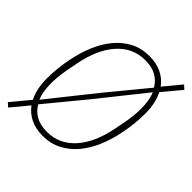

<svg xmlns="http://www.w3.org/2000/svg" viewBox="-210 -874 1050 1050"><g transform="rotate(45 315.5 -349.0)"><path d="M112 -117 321 -379 507 -605Q487 -640 452.5 -659Q418 -678 367 -678Q273 -678 207.5 -606Q142 -534 116 -402L102 -329Q97 -300 94.5 -274Q92 -248 92 -228Q92 -199 96 -170Q100 -141 110 -117ZM264 -20Q358 -20 423.5 -92Q489 -164 515 -296L529 -369Q534 -398 536.5 -424Q539 -450 539 -470Q539 -499 535 -528Q531 -557 521 -581H519L310 -319L124 -93Q144 -58 178.5 -39Q213 -20 264 -20ZM263 12Q209 12 168.5 -7.5Q128 -27 102 -63L20 36L-2 16L86 -90Q57 -146 57 -227Q57 -266 61.5 -308.5Q66 -351 74 -389Q87 -455 111.5 -513Q136 -571 172.5 -615Q209 -659 257.5 -684.5Q306 -710 368 -710Q422 -710 462.5 -690.5Q503 -671 529 -635L611 -734L633 -714L545 -608Q574 -552 574 -471Q574 -432 569.5 -389.5Q565 -347 557 -309Q544 -243 519.5 -185Q495 -127 458.5 -83Q422 -39 373 -13.5Q324 12 263 12Z"/></g></svg>

Font: IBM Plex Sans Cond ExtLt
Style: Italic
Weight: 200
Width: 3
Italic angle: -11°
Designer: Mike Abbink, Paul van der Laan, Pieter van Rosmalen
Foundry: Bold Monday
Version: Version 1.3